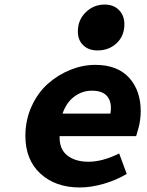

<svg xmlns="http://www.w3.org/2000/svg" viewBox="-20 -806 640 838"><path d="M405.8 -585.9Q366.7 -585.9 343.3 -608.4Q319.8 -630.9 319.8 -668.9Q319.8 -718.8 354.2 -752.4Q388.7 -786.1 437 -786.1Q475.6 -786.1 499.3 -762.2Q522.9 -738.3 522.9 -700.2Q522.9 -649.4 489.3 -617.7Q455.6 -585.9 405.8 -585.9ZM328.1 12.2Q222.2 12.2 156.5 -48.1Q90.8 -108.4 90.8 -212.9Q90.8 -282.2 117.9 -341.8Q145 -401.4 188.7 -440.2Q232.4 -479 286.6 -501Q340.8 -522.9 396 -522.9Q492.2 -522.9 543.2 -467Q594.2 -411.1 594.2 -320.8Q594.2 -302.2 591.6 -283.2Q588.9 -264.2 586.2 -253.9Q583.5 -243.7 579.1 -228.5Q574.7 -213.4 574.2 -211.9H240.2Q238.3 -155.8 273.2 -127.9Q308.1 -100.1 366.2 -100.1Q427.7 -100.1 500 -136.2L533.2 -46.9Q487.3 -19.5 432.4 -3.7Q377.4 12.2 328.1 12.2ZM252.9 -310.1H461.9Q469.7 -356.9 449.7 -383.5Q429.7 -410.2 380.9 -410.2Q339.4 -410.2 304.7 -384.8Q270 -359.4 252.9 -310.1Z"/></svg>

Font: Office Code Pro Bold Italic
Style: Regular
Weight: 700
Italic angle: -9°
Designer: Nathan Rutzky & Paul D. Hunt
Foundry: Adobe Systems Incorporated
Version: Version 1.004;PS 001.004;hotconv 1.0.70;makeotf.lib2.5.58329